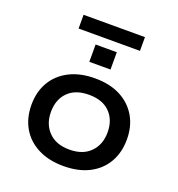

<svg xmlns="http://www.w3.org/2000/svg" viewBox="-146 -936 984 1064"><g transform="rotate(20 346.0 -404.0)"><path d="M346 9Q259 9 195.5 -23.5Q132 -56 98 -114.5Q64 -173 64 -250Q64 -327 98 -385Q132 -443 195.5 -475.5Q259 -508 346 -508Q434 -508 496.5 -475.5Q559 -443 593 -385Q627 -327 627 -250Q627 -173 593.5 -114.5Q560 -56 497 -23.5Q434 9 346 9ZM346 -88Q425 -88 469 -133Q513 -178 513 -250Q513 -323 469.5 -367Q426 -411 346 -411Q266 -411 222.5 -367Q179 -323 179 -250Q179 -178 223 -133Q267 -88 346 -88ZM165 -736V-817H527V-736ZM284 -583V-685H409V-583Z"/></g></svg>

Font: Nunito Sans 7pt SemiExpanded SemiBold
Style: Regular
Weight: 600
Width: 6
Designer: Vernon Adams
Foundry: Vernon Adams
Version: Version 3.101;gftools[0.9.27]